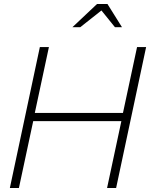

<svg xmlns="http://www.w3.org/2000/svg" viewBox="-20 -934 746 954"><path d="M29 0 178 -700H223L153 -373H591L661 -700H706L557 0H512L583 -332H145L74 0ZM340 -799 462 -914H514L586 -799H551L484 -882L379 -799Z"/></svg>

Font: Red Hat Display
Style: Italic
Weight: 300
Italic angle: -12°
Designer: Pentagram, MCKL
Foundry: Pentagram, MCKL
Version: Version 1.023